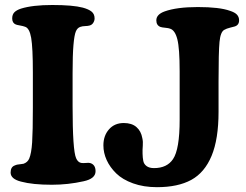

<svg xmlns="http://www.w3.org/2000/svg" viewBox="-20 -736 993 776"><path d="M112.8 -300.3V-442.9Q112.8 -543.5 106 -583Q99.1 -622.6 81.1 -627.9Q73.2 -630.9 60.3 -633.1Q47.4 -635.3 43.5 -637.2Q29.3 -643.1 29.3 -661.6Q29.3 -677.2 38.1 -686.3Q46.9 -695.3 64.9 -701.2Q111.8 -715.8 191.4 -715.8Q274.4 -715.8 314.9 -705.1Q338.4 -698.7 350.3 -689Q362.3 -679.2 362.3 -661.6Q362.3 -652.3 356.9 -643.8Q351.6 -635.3 341.8 -632.8Q335 -630.9 324.2 -630.6Q313.5 -630.4 304.7 -627.4Q292.5 -623.5 286.4 -608.6Q280.3 -593.8 276.9 -554.2Q273.4 -514.6 273.4 -439.9V-307.1Q273.4 -128.4 287.6 -96.7Q294.4 -80.6 307.6 -77.6Q315.9 -76.2 327.4 -77.4Q338.9 -78.6 344.2 -77.1Q366.2 -70.8 366.2 -43.9Q366.2 -13.7 317.9 -3.4Q255.4 10.7 189.5 10.7Q111.8 10.7 64.9 -2Q22.9 -12.7 22.9 -38.6Q22.9 -61.5 40 -67.4Q44.9 -69.8 50.5 -70.8Q56.2 -71.8 63.5 -72.5Q70.8 -73.2 75.2 -74.2Q91.8 -80.1 98.1 -95.2Q106.9 -115.7 109.9 -160.6Q112.8 -205.6 112.8 -300.3ZM706.1 -252V-448.2Q706.1 -540.5 696.8 -577.1Q687.5 -613.8 667.5 -620.1Q661.1 -622.6 647.9 -623.8Q634.8 -625 628.9 -627Q611.8 -633.3 611.8 -653.8Q611.8 -677.7 645.5 -689.9Q694.8 -707.5 779.3 -707.5Q867.2 -707.5 909.2 -692.4Q929.2 -686 937.7 -676.8Q946.3 -667.5 946.3 -653.8Q946.3 -634.3 928.2 -628.9Q927.2 -628.4 911.1 -624.5Q895 -620.6 886.2 -615.2Q871.1 -606.9 867.2 -566.7Q863.3 -526.4 863.3 -407.2V-283.7Q863.3 -173.8 835.2 -106.2Q807.1 -38.6 753.2 -9Q699.2 20.5 614.3 20.5Q560.5 20.5 517.8 5.1Q475.1 -10.3 449.7 -35.2Q424.3 -60.1 411.1 -89.1Q397.9 -118.2 397.9 -148.4Q397.9 -187.5 420.4 -213.1Q442.9 -238.8 480.5 -238.8Q512.7 -238.8 531.5 -222.4Q550.3 -206.1 555.2 -177.7Q558.6 -163.1 557.1 -147Q555.7 -130.9 556.2 -114.7Q556.6 -98.6 559.1 -85.7Q561.5 -72.8 572.5 -64.7Q583.5 -56.6 602.5 -56.6Q654.8 -56.6 679.2 -92.8Q706.1 -132.3 706.1 -252Z"/></svg>

Font: Cooper*
Style: Bold
Weight: 700
Designer: Owen Earl
Foundry: indestructible type*
Version: Version 0.001